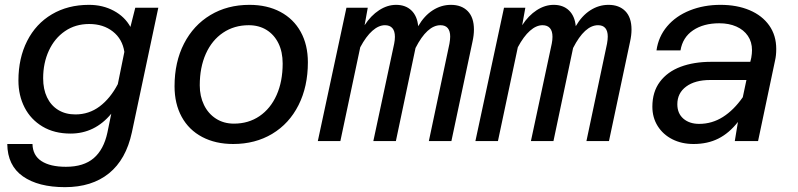

<svg xmlns="http://www.w3.org/2000/svg" viewBox="-20 -582 3290 792"><path d="M538 -550H633L524 -36Q500 76 429.5 133Q359 190 248 190Q138 190 74.5 145.5Q11 101 10 12H114Q115 59 151 82.5Q187 106 252 106Q325 106 366.5 70.5Q408 35 423 -35L439 -113Q371 -31 271 -31Q204 -31 155.5 -60Q107 -89 81.5 -138.5Q56 -188 56 -250Q56 -342 92 -413Q128 -484 194 -523Q260 -562 347 -562Q404 -562 449.5 -537.5Q495 -513 518 -471ZM291 -110Q347 -110 391 -143Q435 -176 466 -235L493 -368Q485 -421 445.5 -452Q406 -483 348 -483Q291 -483 248 -453.5Q205 -424 181.5 -373Q158 -322 158 -259Q158 -214 174 -180.5Q190 -147 220 -128.5Q250 -110 291 -110Z M700 -226Q700 -326 739 -402Q778 -478 848 -520Q918 -562 1009 -562Q1082 -562 1136.5 -533Q1191 -504 1220.5 -450.5Q1250 -397 1250 -325Q1250 -225 1211.5 -148.5Q1173 -72 1103 -30Q1033 12 942 12Q869 12 814 -17Q759 -46 729.5 -100Q700 -154 700 -226ZM945 -72Q1005 -72 1050.5 -103Q1096 -134 1121 -190Q1146 -246 1146 -320Q1146 -368 1128.5 -403.5Q1111 -439 1079.5 -458.5Q1048 -478 1006 -478Q946 -478 900 -447Q854 -416 829 -360Q804 -304 804 -230Q804 -185 821.5 -149Q839 -113 871 -92.5Q903 -72 945 -72Z M1837 -431Q1837 -454 1827 -466Q1817 -478 1797 -478Q1742 -478 1694 -384L1613 0H1520L1606 -402Q1609 -417 1609 -430Q1609 -454 1598.5 -466Q1588 -478 1568 -478Q1542 -478 1516 -455Q1490 -432 1466 -387L1384 0H1291L1409 -550H1497L1484 -478Q1510 -518 1544 -540Q1578 -562 1614 -562Q1653 -562 1677 -539Q1701 -516 1705 -474Q1730 -517 1765 -539.5Q1800 -562 1840 -562Q1884 -562 1909.5 -536Q1935 -510 1935 -460Q1935 -437 1929 -410L1842 0H1749L1834 -402Q1837 -419 1837 -431Z M2487 -431Q2487 -454 2477 -466Q2467 -478 2447 -478Q2392 -478 2344 -384L2263 0H2170L2256 -402Q2259 -417 2259 -430Q2259 -454 2248.5 -466Q2238 -478 2218 -478Q2192 -478 2166 -455Q2140 -432 2116 -387L2034 0H1941L2059 -550H2147L2134 -478Q2160 -518 2194 -540Q2228 -562 2264 -562Q2303 -562 2327 -539Q2351 -516 2355 -474Q2380 -517 2415 -539.5Q2450 -562 2490 -562Q2534 -562 2559.5 -536Q2585 -510 2585 -460Q2585 -437 2579 -410L2492 0H2399L2484 -402Q2487 -419 2487 -431Z M3024 -79Q2988 -33 2943.5 -10.5Q2899 12 2841 12Q2792 12 2753.5 -7.5Q2715 -27 2693 -62Q2671 -97 2671 -142Q2671 -203 2702 -244.5Q2733 -286 2787.5 -306.5Q2842 -327 2914 -327H3075L3079 -344Q3082 -361 3082 -375Q3082 -409 3065 -434Q3048 -459 3017.5 -472.5Q2987 -486 2947 -486Q2882 -486 2839 -457Q2796 -428 2787 -374H2688Q2696 -431 2732 -473.5Q2768 -516 2825.5 -539Q2883 -562 2952 -562Q3020 -562 3072 -540Q3124 -518 3153 -477Q3182 -436 3182 -380Q3182 -353 3177 -332L3107 0H3011ZM2864 -71Q2917 -71 2962 -99.5Q3007 -128 3044 -181L3059 -252H2910Q2847 -252 2810.5 -225Q2774 -198 2774 -152Q2774 -114 2799 -92.5Q2824 -71 2864 -71Z"/></svg>

Font: Azeret Mono
Style: Italic
Weight: 400
Italic angle: -12°
Designer: Martin Vácha
Foundry: Displaay
Version: Version 1.000; Glyphs 3.0.3, build 3074